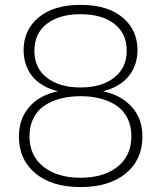

<svg xmlns="http://www.w3.org/2000/svg" viewBox="-20 -739 656 782"><path d="M215.8 -367.2Q145.5 -385.3 110.8 -429.2Q76.2 -473.1 76.2 -535.2Q76.2 -617.2 137.5 -668.2Q198.7 -719.2 308.1 -719.2Q417.5 -719.2 478.8 -668.2Q540 -617.2 540 -535.2Q540 -474.1 504.9 -429.7Q469.7 -385.3 399.9 -367.2Q474.6 -351.1 517.3 -303Q560.1 -254.9 560.1 -183.1Q560.1 -88.4 492.4 -32.7Q424.8 22.9 308.1 22.9Q191.9 22.9 124.5 -32.7Q57.1 -88.4 57.1 -183.1Q57.1 -255.4 99.4 -303.7Q141.6 -352.1 215.8 -367.2ZM496.1 -532.2Q496.1 -603.5 445.1 -642.3Q394 -681.2 308.1 -681.2Q222.2 -681.2 171.1 -642.3Q120.1 -603.5 120.1 -530.8Q120.1 -461.9 171.1 -422.4Q222.2 -382.8 308.1 -382.8Q394 -382.8 445.1 -422.9Q496.1 -462.9 496.1 -532.2ZM100.1 -184.1Q100.1 -105 156.7 -60.1Q213.4 -15.1 308.1 -15.1Q402.8 -15.1 459 -60.1Q515.1 -105 515.1 -184.1Q515.1 -226.1 498.8 -258.3Q482.4 -290.5 453.4 -309.6Q424.3 -328.6 387.9 -337.9Q351.6 -347.2 308.1 -347.2Q264.6 -347.2 228 -337.9Q191.4 -328.6 162.4 -309.8Q133.3 -291 116.7 -258.8Q100.1 -226.6 100.1 -184.1Z"/></svg>

Font: SVN-Poppins ExtraLight
Style: Regular
Weight: 200
Designer: Ninad Kale (Devanagari), Jonny Pinhorn (Latin)
Foundry: Indian Type Foundry
Version: Version 3.002 2017